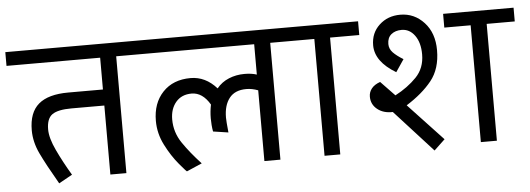

<svg xmlns="http://www.w3.org/2000/svg" viewBox="-74 -699 2306 835"><g transform="rotate(-5 1079.5 -281.5)"><path d="M448.8 -510V0H378.8V-301.2H235Q176.2 -301.2 151.2 -283.8Q126.2 -266.2 126.2 -218.8Q126.2 -181.2 151.9 -126.9Q177.5 -72.5 212.5 -13.8L153.8 18.8Q103.8 -67.5 79.4 -118.8Q55 -170 55 -221.2Q55 -298.8 97.5 -335Q140 -371.2 227.5 -371.2H378.8V-510H-30V-570H571.2V-510Z M1121.2 -510V0H1051.2V-308.8Q1025 -318.8 1000 -318.8Q950 -318.8 925.6 -287.5Q901.2 -256.2 901.2 -202.5Q901.2 -187.5 906.2 -137.5L840 -147.5Q837.5 -160 836.2 -176.2Q835 -192.5 835 -205Q835 -236.2 841.2 -265Q808.8 -320 761.2 -320Q717.5 -320 692.5 -290.6Q667.5 -261.2 667.5 -215Q667.5 -158.8 699.4 -111.9Q731.2 -65 778.8 -13.8L712.5 15Q712.5 18.8 680 -20Q647.5 -58.8 621.9 -109.4Q596.2 -160 596.2 -215Q596.2 -292.5 641.2 -340Q686.2 -387.5 762.5 -387.5Q827.5 -387.5 876.2 -332.5Q897.5 -358.8 929.4 -371.9Q961.2 -385 997.5 -385Q1028.8 -385 1051.2 -377.5V-510H511.2V-570H1243.8V-510Z M1382.5 -510V0H1313.8V-510H1183.8V-570H1510V-510Z M1688.8 -187.5 1840 -26.2 1792.5 18.8 1626.2 -163.8Q1585 -162.5 1558.8 -183.8Q1532.5 -205 1532.5 -238.8Q1532.5 -258.8 1545 -274.4Q1557.5 -290 1582.5 -298.8L1643.8 -235Q1698.8 -263.8 1736.9 -303.1Q1775 -342.5 1775 -402.5Q1775 -453.8 1752.5 -485Q1730 -516.2 1695 -516.2Q1667.5 -516.2 1650 -501.9Q1632.5 -487.5 1632.5 -460Q1632.5 -438.8 1648.1 -422.5Q1663.8 -406.2 1692.5 -388.8L1656.2 -335Q1566.2 -388.8 1566.2 -460Q1566.2 -513.8 1603.1 -548.1Q1640 -582.5 1695 -582.5Q1756.2 -582.5 1798.8 -536.2Q1841.2 -490 1841.2 -415Q1841.2 -333.8 1800 -282.5Q1758.8 -231.2 1688.8 -187.5ZM2066.2 -510V0H1996.2V-510H1881.2V-570H2188.8V-510Z"/></g></svg>

Font: Cambay
Style: Regular
Weight: 400
Designer: Pooja Saxena
Foundry: Pooja Saxena
Version: Version 1.181;PS 001.181;hotconv 1.0.70;makeotf.lib2.5.58329